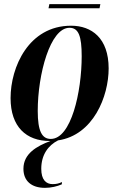

<svg xmlns="http://www.w3.org/2000/svg" viewBox="-20 -670 574 926"><path d="M214 -630H460L464 -650H218ZM220 10H223C157 35 93 71 93 144C93 203 132 236 197 236C226 236 256 229 278 219L279 208C264 215 251 218 234 218C202 218 179 197 179 144C179 76 213 31 260 7C430 -18 504 -205 504 -340C504 -486 422 -546 323 -546C118 -546 31 -346 31 -197C31 -58 107 10 220 10ZM225 0C183 0 162 -36 162 -135C162 -312 222 -536 315 -536C359 -536 374 -496 374 -399C374 -226 323 0 225 0Z"/></svg>

Font: Noto Serif Display Condensed
Style: Bold Italic
Weight: 700
Width: 3
Italic angle: -12°
Designer: Monotype Design Team
Foundry: Monotype Imaging Inc.
Version: Version 2.009